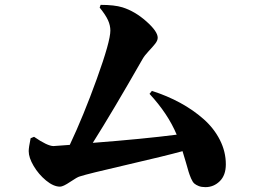

<svg xmlns="http://www.w3.org/2000/svg" viewBox="-20 -768 1040 790"><path d="M595.2 -381.8 605 -394Q668 -374 721.7 -344.7Q775.4 -315.4 817.9 -277.8Q860.4 -240.2 884.8 -192.1Q909.2 -144 909.2 -91.8Q909.2 -46.9 884.3 -22.5Q859.4 2 825.2 2Q809.1 2 797.9 -2.4Q786.6 -6.8 779.5 -12.9Q772.5 -19 766.1 -33.9Q759.8 -48.8 756.1 -61Q752.4 -73.2 744.9 -99.9Q737.3 -126.5 731 -146Q662.1 -127 501.2 -89.8Q340.3 -52.7 308.1 -42Q298.3 -39.6 269 -19.8Q239.7 0 227.1 0Q200.2 0 169.4 -25.4Q138.7 -50.8 118.4 -85.2Q98.1 -119.6 98.1 -146Q98.1 -161.1 106 -199.2L120.1 -205.1Q175.3 -167 200.2 -167Q207 -167 267.1 -171.9Q322.8 -289.6 378.4 -443.6Q434.1 -597.7 434.1 -642.1Q434.1 -663.6 424.3 -685.1Q414.6 -706.5 390.1 -736.8L394 -748Q450.7 -748 483.9 -737.8Q535.2 -721.7 582 -680.2Q628.9 -638.7 628.9 -612.8Q628.9 -601.1 618.4 -587.9Q607.9 -574.7 591.3 -557.1Q574.7 -539.6 565.9 -523.9Q442.9 -308.6 361.8 -180.2Q569.8 -196.3 707 -213.9Q670.9 -300.3 595.2 -381.8Z"/></svg>

Font: Noto Serif JP Black
Style: Regular
Weight: 900
Designer: Ryoko NISHIZUKA  (kana & ideographs); Frank Grießhammer (Latin, Greek & Cyrillic); Wenlong ZHANG  (bopomofo); Sandoll Co
Foundry: Adobe Systems Incorporated
Version: Version 1.001;PS 1.001;hotconv 16.6.54;makeotf.lib2.5.65590